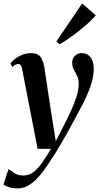

<svg xmlns="http://www.w3.org/2000/svg" viewBox="-60 -833 570 1100"><path d="M67.5 -433.5Q64 -452 58.5 -459.2Q53 -466.5 44.5 -466.5Q35.5 -466.5 27.5 -462Q19.5 -457.5 10 -449L0 -471Q11.5 -485 29 -498Q46.5 -511 69 -519.8Q91.5 -528.5 117.5 -528.5Q143 -528.5 158.5 -518.8Q174 -509 182 -490Q190 -471 194.5 -444.5Q199.5 -411 205.5 -371Q211.5 -331 218 -288Q224.5 -245 231 -203Q237.5 -161 243.5 -123.5L259.5 -24L310 -122.5Q332 -165.5 347.2 -199.5Q362.5 -233.5 372.2 -261Q382 -288.5 386.5 -311.2Q391 -334 391 -353.5Q391 -379.5 381.5 -398.5Q372 -417.5 362.8 -434.8Q353.5 -452 353.5 -473Q353.5 -497.5 369 -513Q384.5 -528.5 407.5 -528.5Q432 -528.5 447.2 -516.2Q462.5 -504 469.8 -484Q477 -464 477 -439.5Q477 -403.5 466 -363.5Q455 -323.5 435.5 -280.8Q416 -238 390.5 -192.5Q375.5 -163.5 359.5 -134.2Q343.5 -105 327 -75.2Q310.5 -45.5 293 -15.5Q275.5 14.5 256.8 44.8Q238 75 217.5 105.5Q189 148.5 161 180.2Q133 212 103.2 229.2Q73.5 246.5 40 246.5Q15 246.5 -4.2 240.5Q-23.5 234.5 -40.5 225.5L-11 135Q0 144 21.5 158.2Q43 172.5 72.5 172.5Q105.5 172.5 131.2 153.2Q157 134 181 99.5Q205 65 232 20H155.5ZM263 -595.5 410.5 -813 489 -745Q476 -730 457.5 -712.2Q439 -694.5 416.8 -675.8Q394.5 -657 371 -639.2Q347.5 -621.5 324.5 -606Q301.5 -590.5 281.5 -579.5Z"/></svg>

Font: Merriweather 120pt SemiBold
Style: Italic
Weight: 600
Italic angle: -7.8°
Version: Version 2.101